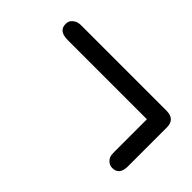

<svg xmlns="http://www.w3.org/2000/svg" viewBox="-39 -635 810 810"><g transform="rotate(45 366.5 -229.5)"><path d="M60 -354Q60 -362 63 -370Q66 -378 78 -387Q90 -396 110 -396H620Q671 -396 671 -347V-115Q671 -63 629 -63Q613 -63 601.5 -74Q590 -85 588 -99Q587 -108 587 -126V-312H114Q60 -312 60 -354Z"/></g></svg>

Font: CMU Sans Serif
Style: Bold
Weight: 700
Version: Version 0.7.0